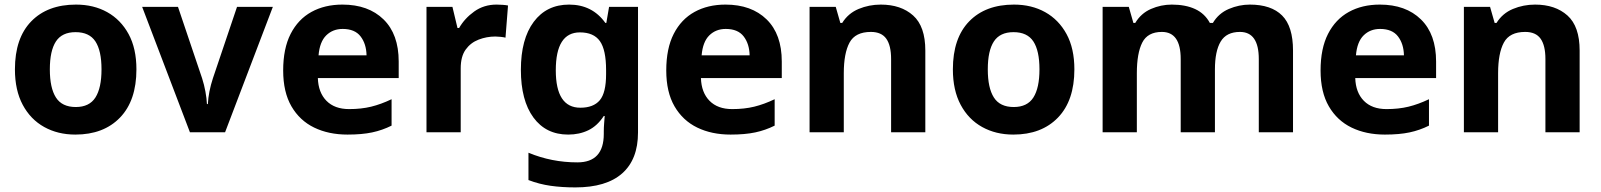

<svg xmlns="http://www.w3.org/2000/svg" viewBox="-20 -576 6973 836"><path d="M574 -274Q574 -138 502.5 -64Q431 10 308 10Q232 10 172.5 -23Q113 -56 79 -119.5Q45 -183 45 -274Q45 -410 116 -483Q187 -556 311 -556Q388 -556 447 -523Q506 -490 540 -427.5Q574 -365 574 -274ZM197 -274Q197 -193 223.5 -151.5Q250 -110 310 -110Q369 -110 395.5 -151.5Q422 -193 422 -274Q422 -355 395.5 -395.5Q369 -436 309 -436Q250 -436 223.5 -395.5Q197 -355 197 -274Z M807 0 599 -546H755L860 -235Q869 -207 874.5 -177Q880 -147 881 -123H885Q888 -177 907 -235L1012 -546H1168L960 0Z M1471 -556Q1584 -556 1650 -491.5Q1716 -427 1716 -308V-236H1364Q1366 -173 1401.5 -137Q1437 -101 1500 -101Q1553 -101 1596 -111.5Q1639 -122 1685 -144V-29Q1645 -9 1600.5 0.5Q1556 10 1493 10Q1411 10 1348 -20.5Q1285 -51 1249 -113Q1213 -175 1213 -269Q1213 -365 1245.5 -428.5Q1278 -492 1336 -524Q1394 -556 1471 -556ZM1472 -450Q1429 -450 1400.5 -422Q1372 -394 1367 -335H1576Q1575 -385 1550 -417.5Q1525 -450 1472 -450Z M2142 -556Q2153 -556 2168 -555Q2183 -554 2192 -552L2181 -412Q2174 -414 2160.5 -415.5Q2147 -417 2137 -417Q2099 -417 2064 -403.5Q2029 -390 2007.5 -360Q1986 -330 1986 -278V0H1837V-546H1950L1972 -454H1979Q2003 -496 2045 -526Q2087 -556 2142 -556Z M2458 -556Q2559 -556 2616 -476H2620L2632 -546H2758V1Q2758 118 2689 179Q2620 240 2485 240Q2427 240 2377.5 233Q2328 226 2281 208V89Q2382 131 2494 131Q2609 131 2609 7V-4Q2609 -21 2610.5 -39Q2612 -57 2613 -71H2609Q2581 -28 2542 -9Q2503 10 2454 10Q2357 10 2302.5 -64.5Q2248 -139 2248 -272Q2248 -406 2304 -481Q2360 -556 2458 -556ZM2505 -435Q2400 -435 2400 -270Q2400 -107 2507 -107Q2564 -107 2591.5 -139.5Q2619 -172 2619 -253V-271Q2619 -359 2592 -397Q2565 -435 2505 -435Z M3139 -556Q3252 -556 3318 -491.5Q3384 -427 3384 -308V-236H3032Q3034 -173 3069.5 -137Q3105 -101 3168 -101Q3221 -101 3264 -111.5Q3307 -122 3353 -144V-29Q3313 -9 3268.5 0.5Q3224 10 3161 10Q3079 10 3016 -20.5Q2953 -51 2917 -113Q2881 -175 2881 -269Q2881 -365 2913.5 -428.5Q2946 -492 3004 -524Q3062 -556 3139 -556ZM3140 -450Q3097 -450 3068.5 -422Q3040 -394 3035 -335H3244Q3243 -385 3218 -417.5Q3193 -450 3140 -450Z M3815 -556Q3903 -556 3956 -508.5Q4009 -461 4009 -356V0H3860V-319Q3860 -378 3839 -407.5Q3818 -437 3772 -437Q3704 -437 3679 -390.5Q3654 -344 3654 -257V0H3505V-546H3619L3639 -476H3647Q3673 -518 3718.5 -537Q3764 -556 3815 -556Z M4658 -274Q4658 -138 4586.5 -64Q4515 10 4392 10Q4316 10 4256.5 -23Q4197 -56 4163 -119.5Q4129 -183 4129 -274Q4129 -410 4200 -483Q4271 -556 4395 -556Q4472 -556 4531 -523Q4590 -490 4624 -427.5Q4658 -365 4658 -274ZM4281 -274Q4281 -193 4307.5 -151.5Q4334 -110 4394 -110Q4453 -110 4479.5 -151.5Q4506 -193 4506 -274Q4506 -355 4479.5 -395.5Q4453 -436 4393 -436Q4334 -436 4307.5 -395.5Q4281 -355 4281 -274Z M5422 -556Q5515 -556 5562.5 -508.5Q5610 -461 5610 -356V0H5461V-319Q5461 -437 5379 -437Q5320 -437 5295 -395Q5270 -353 5270 -274V0H5121V-319Q5121 -437 5039 -437Q4977 -437 4953.5 -390.5Q4930 -344 4930 -257V0H4781V-546H4895L4915 -476H4923Q4948 -518 4991.5 -537Q5035 -556 5082 -556Q5142 -556 5184 -536.5Q5226 -517 5248 -476H5261Q5286 -518 5330.5 -537Q5375 -556 5422 -556Z M5988 -556Q6101 -556 6167 -491.5Q6233 -427 6233 -308V-236H5881Q5883 -173 5918.5 -137Q5954 -101 6017 -101Q6070 -101 6113 -111.5Q6156 -122 6202 -144V-29Q6162 -9 6117.5 0.5Q6073 10 6010 10Q5928 10 5865 -20.5Q5802 -51 5766 -113Q5730 -175 5730 -269Q5730 -365 5762.5 -428.5Q5795 -492 5853 -524Q5911 -556 5988 -556ZM5989 -450Q5946 -450 5917.5 -422Q5889 -394 5884 -335H6093Q6092 -385 6067 -417.5Q6042 -450 5989 -450Z M6664 -556Q6752 -556 6805 -508.5Q6858 -461 6858 -356V0H6709V-319Q6709 -378 6688 -407.5Q6667 -437 6621 -437Q6553 -437 6528 -390.5Q6503 -344 6503 -257V0H6354V-546H6468L6488 -476H6496Q6522 -518 6567.5 -537Q6613 -556 6664 -556Z"/></svg>

Font: Noto Sans Bengali UI
Style: Bold
Weight: 700
Designer: Jelle Bosma - Monotype Design Team
Foundry: Monotype Imaging Inc.
Version: Version 2.003; ttfautohint (v1.8.4.7-5d5b)